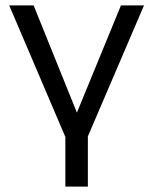

<svg xmlns="http://www.w3.org/2000/svg" viewBox="-20 -508 565 708"><path d="M221 180V-3L14 -488H104L274 -67H253L426 -488H511L304 -5V180Z"/></svg>

Font: Nunito Sans 11pt
Style: Regular
Weight: 400
Version: Version 3.101;gftools[0.9.27]